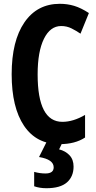

<svg xmlns="http://www.w3.org/2000/svg" viewBox="-20 -744 503 1004"><path d="M299.8 -607.9Q242.7 -607.9 209.7 -541Q176.8 -474.1 176.8 -355Q176.8 -106.9 306.2 -106.9Q362.8 -106.9 424.8 -143.1V-24.9Q372.6 9.8 291 9.8Q170.4 9.8 105.7 -86.2Q41 -182.1 41 -356Q41 -529.8 107.7 -627Q174.3 -724.1 293 -724.1Q332 -724.1 367.9 -713.4Q403.8 -702.6 444.8 -675.8L400.9 -567.9Q378.9 -583 354 -595.5Q329.1 -607.9 299.8 -607.9ZM364.7 127Q364.7 179.2 330.1 209.7Q295.4 240.2 222.7 240.2Q187 240.2 158.7 230V154.8Q188.5 163.1 217.8 163.1Q260.7 163.1 260.7 130.9Q260.7 89.8 184.1 77.1L222.7 0H307.1L289.1 37.1Q322.3 45.4 343.5 67.9Q364.7 90.3 364.7 127Z"/></svg>

Font: TypoPRO Open Sans Condensed
Style: Bold
Weight: 700
Width: 3
Foundry: Ascender Corporation
Version: Version 1.11